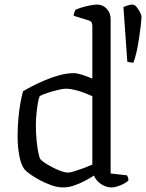

<svg xmlns="http://www.w3.org/2000/svg" viewBox="-20 -820 639 840"><path d="M256 0Q232 0 205 -9.5Q178 -19 154 -32Q130 -45 112.5 -57.5Q95 -70 88 -78Q72 -98 64.5 -138.5Q57 -179 57 -223Q57 -264 60.5 -302Q64 -340 69.5 -370.5Q75 -401 81 -421Q96 -430 122 -443.5Q148 -457 179 -470Q210 -483 242 -491.5Q274 -500 302 -500Q317 -500 339 -493Q361 -486 384 -476V-707Q384 -714 381 -721Q378 -728 367 -731L302 -751Q303 -759 305.5 -766Q308 -773 310 -777Q320 -782 338 -787.5Q356 -793 375 -796.5Q394 -800 404 -800Q430 -800 447 -781.5Q464 -763 464 -736V-61L535 -53Q537 -51 539.5 -44.5Q542 -38 542 -31Q535 -23 521.5 -16Q508 -9 493.5 -4.5Q479 0 468 0Q451 0 435 -7.5Q419 -15 407.5 -27Q396 -39 391 -52Q373 -40 350 -28Q327 -16 303 -8Q279 0 256 0ZM277 -65Q287 -65 305 -70.5Q323 -76 344.5 -84Q366 -92 384 -100V-399Q369 -406 348 -414Q327 -422 306 -427Q285 -432 269 -432Q256 -432 233 -426.5Q210 -421 187.5 -413.5Q165 -406 154 -400Q149 -389 145.5 -368Q142 -347 139.5 -322Q137 -297 137 -273Q137 -238 140 -206.5Q143 -175 147.5 -153Q152 -131 157 -123Q162 -117 176 -107.5Q190 -98 208.5 -88.5Q227 -79 245.5 -72Q264 -65 277 -65ZM564 -546Q555 -546 548 -547.5Q541 -549 537 -550L520 -789Q527 -793 539.5 -796.5Q552 -800 559 -800Q569 -800 577.5 -789.5Q586 -779 592.5 -766.5Q599 -754 599 -747Q599 -735 595 -701.5Q591 -668 584 -626Q577 -584 564 -546Z"/></svg>

Font: Texturina 12pt Light
Style: Regular
Weight: 300
Designer: Guillermo Torres Carreño
Foundry: Omnibus-Type
Version: Version 1.002